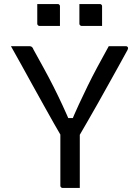

<svg xmlns="http://www.w3.org/2000/svg" viewBox="-20 -928 690 948"><path d="M374 0Q360 0 346 0Q332 0 318 0Q304 0 289 0Q286 0 283.5 -1.5Q281 -3 279.5 -5.5Q278 -8 278 -11Q278 -85 278 -161.5Q278 -238 278 -312H374Q374 -278 374 -242Q374 -206 374 -170Q374 -134 374 -100Q374 -74 374 -49Q374 -24 374 0ZM34 -700Q57 -700 80 -700Q103 -700 123 -700Q130 -700 133.5 -698.5Q137 -697 140 -693.5Q143 -690 145 -684Q171 -637 196 -591.5Q221 -546 244 -500.5Q267 -455 289 -407.5Q311 -360 332 -310L302 -345H360L324 -308Q347 -364 369 -411.5Q391 -459 413 -504Q435 -549 460.5 -596.5Q486 -644 517 -700Q540 -700 561.5 -700Q583 -700 602 -700Q608 -700 611 -695Q614 -690 610 -682Q588 -641 563.5 -597.5Q539 -554 514.5 -509.5Q490 -465 464.5 -420Q439 -375 414 -331.5Q389 -288 365 -247Q338 -247 322.5 -247.5Q307 -248 299 -248.5Q291 -249 288 -251Q285 -253 283 -255Q268 -280 246 -319Q224 -358 197.5 -405.5Q171 -453 142.5 -504.5Q114 -556 86.5 -606Q59 -656 34 -700ZM164 -908Q189 -908 214.5 -908Q240 -908 265 -908Q269 -908 271 -906.5Q273 -905 274.5 -903Q276 -901 276 -897V-800Q251 -800 225.5 -800Q200 -800 175 -800Q172 -800 169.5 -801.5Q167 -803 165.5 -805.5Q164 -808 164 -811ZM372 -908Q397 -908 422.5 -908Q448 -908 473 -908Q477 -908 479 -906.5Q481 -905 482.5 -903Q484 -901 484 -897V-800Q459 -800 433.5 -800Q408 -800 383 -800Q380 -800 377.5 -801.5Q375 -803 373.5 -805.5Q372 -808 372 -811Z"/></svg>

Font: Recursive
Style: Regular
Weight: 400
Version: Version 1.085